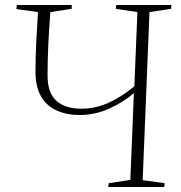

<svg xmlns="http://www.w3.org/2000/svg" viewBox="-20 -743 720 763"><path d="M512 -373Q469 -336 413 -311Q357 -286 297 -286Q244 -286 204 -304.5Q164 -323 142.5 -361Q121 -399 121 -457Q121 -515 124 -575Q127 -635 131 -695L45 -707L47 -723H265V-708L180 -695Q175 -630 172 -567.5Q169 -505 169 -443Q169 -374 204 -342.5Q239 -311 304 -311Q358 -311 410 -334Q462 -357 514 -400L526 -695L440 -708L442 -723H661L660 -708L574 -695L547 -27L634 -15L633 0H410L412 -15L498 -28Z"/></svg>

Font: Literata 60pt ExtraLight
Style: Italic
Weight: 250
Italic angle: -2°
Designer: Latin by Veronika Burian and Jose Scaglione. Greek by Irene Vlachou. Cyrillic by Vera Evstafieva
Foundry: TypeTogether
Version: Version 3.103;gftools[0.9.29]